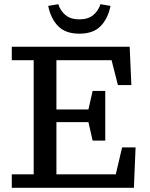

<svg xmlns="http://www.w3.org/2000/svg" viewBox="-20 -892 712 912"><path d="M36 -606V-670H596L604 -488H540L510 -606H248V-372H400L420 -460H480V-224H420L400 -312H248V-64H530L560 -192H624L616 0H36V-64H140V-606ZM209 -864 257 -872Q266 -842 290.5 -821Q315 -800 357 -800Q399 -800 423.5 -821Q448 -842 457 -872L505 -864Q493 -804 458 -768Q423 -732 357 -732Q291 -732 256 -768Q221 -804 209 -864Z"/></svg>

Font: Source Serif 4 Caption
Style: Regular
Weight: 400
Designer: Frank Grießhammer
Foundry: Adobe Systems Incorporated
Version: Version 4.004;hotconv 1.0.117;makeotfexe 2.5.65602